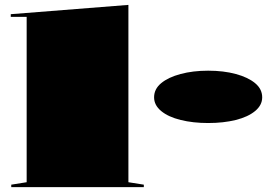

<svg xmlns="http://www.w3.org/2000/svg" viewBox="-20 -765 1108 785"><path d="M505 -20 568 -10V0H26V-10L89 -20V-696H24V-707L505 -745ZM831 -476Q894 -476 944 -462.5Q994 -449 1023 -425Q1052 -401 1052 -367Q1052 -335 1023 -311Q994 -287 944 -274.5Q894 -262 831 -262Q769 -262 718.5 -274.5Q668 -287 639 -311Q610 -335 610 -367Q610 -401 639 -425Q668 -449 718.5 -462.5Q769 -476 831 -476Z"/></svg>

Font: Kalnia Expanded SemiBold
Style: Regular
Weight: 600
Width: 7
Designer: Frida Medrano
Foundry: Frida Medrano
Version: Version 1.105